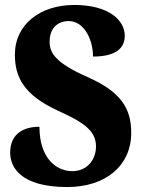

<svg xmlns="http://www.w3.org/2000/svg" viewBox="-20 -744 574 774"><path d="M251 10C408 10 509 -78 509 -208C509 -305 470 -372 336 -432C204 -490 180 -530 180 -576C180 -632 214 -659 257 -659C320 -659 355 -583 355 -516C450 -516 483 -552 483 -600C483 -660 422 -724 279 -724C144 -724 40 -647 40 -524C40 -431 78 -361 211 -299C307 -255 367 -222 367 -154C367 -102 333 -54 271 -54C209 -54 139 -104 139 -233C80 -233 21 -209 21 -128C21 -72 61 10 251 10Z"/></svg>

Font: Noto Serif Armenian Condensed Black
Style: Regular
Weight: 900
Width: 3
Designer: Monotype Design Team
Foundry: Monotype Imaging Inc.
Version: Version 2.008